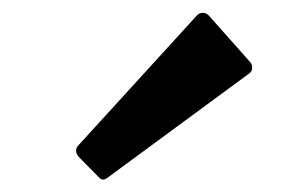

<svg xmlns="http://www.w3.org/2000/svg" viewBox="-20 -904 479 303"><path d="M375.5 -805.2Q377.9 -801.8 377.9 -796.9Q377.9 -792 374 -788.6L148.4 -622.6Q145.5 -620.6 142.6 -620.6Q139.6 -620.6 136.7 -623.5L104 -656.7Q100.1 -661.6 100.1 -665.8Q100.1 -669.9 102.5 -673.3L289.6 -878.4Q293.9 -883.8 300 -883.8Q306.2 -883.8 310.5 -878.4Z"/></svg>

Font: Wellfleet
Style: Regular
Weight: 400
Designer: Riccardo De Franceschi
Foundry: Riccardo De Franceschi
Version: Version 1.002